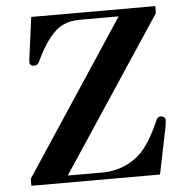

<svg xmlns="http://www.w3.org/2000/svg" viewBox="-51 -742 762 791"><g transform="rotate(-5 330.5 -346.5)"><path d="M47 0H579L619 -195C620 -203 622 -215 622 -222C622 -231 614 -238 604 -238C591 -238 586 -231 582 -220C564 -178 534 -123 506 -95C464 -52 404 -29 348 -29H200L620 -664V-693H107L86 -535C85 -527 83 -514 83 -507C83 -498 91 -492 101 -492C114 -492 119 -498 124 -509C140 -543 157 -574 181 -604C217 -648 252 -664 308 -664H466L47 -29Z"/></g></svg>

Font: Monomakh Unicode
Style: Regular
Weight: 400
Version: Version 1.2